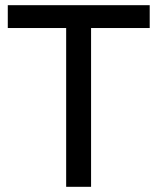

<svg xmlns="http://www.w3.org/2000/svg" viewBox="-20 -720 607 740"><path d="M10 -700H557V-612H331V0H235V-612H10Z"/></svg>

Font: Montserrat arm
Style: Regular
Weight: 400
Designer: Julieta Ulanovsky
Foundry: Julieta Ulanovsky
Version: Version 6.000;PS 006.000;hotconv 1.0.88;makeotf.lib2.5.64775